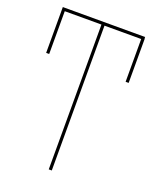

<svg xmlns="http://www.w3.org/2000/svg" viewBox="-130 -756 668 831"><g transform="rotate(20 204.0 -340.5)"><path d="M394 -674V-470H380V-667H211V0H197V-667H28V-470H14V-681H393V-674Z"/></g></svg>

Font: Fira Sans Compressed Hair
Style: Regular
Weight: 100
Width: 1
Designer: bBox Type GmbH & Carrois Corporate GbR & Edenspiekermann AG
Foundry: bBox Type GmbH & Carrois Corporate GbR & Edenspiekermann AG
Version: Version 4.301